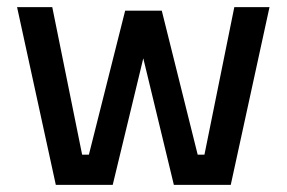

<svg xmlns="http://www.w3.org/2000/svg" viewBox="-20 -520 806 540"><path d="M28 -500H127L211 -85H230L332 -490H435L536 -85H555L639 -500H738L629 0H469L383 -356L297 0H137Z"/></svg>

Font: TitilliumText
Style: Medium
Weight: 500
Designer: Accademia di Belle Arti di Urbino and others
Foundry: Accademia di Belle Arti di Urbino and others.
Version: Version 60.001